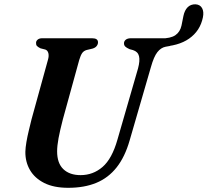

<svg xmlns="http://www.w3.org/2000/svg" viewBox="-20 -883 990 916"><path d="M948 -800Q935 -736 882.5 -699Q830 -662 742 -660L747 -699.5Q794 -699.5 816.8 -715.2Q839.5 -731 846 -761.5L855 -806.5Q860.5 -833.5 875 -848.2Q889.5 -863 913 -862.5Q935 -861 944.2 -844Q953.5 -827 948 -800ZM540.5 -217.5 638.5 -556.5Q648.5 -594 643.2 -615.2Q638 -636.5 614.5 -644L598 -648.5Q583.5 -655 577.5 -661Q571.5 -667 571.5 -676.5Q571.5 -686.5 580 -693.5Q588.5 -700.5 605 -700.5H783Q797 -700.5 803.8 -696.8Q810.5 -693 810.5 -687Q810.5 -677.5 805.2 -671.5Q800 -665.5 789.5 -663.5L770 -660Q747.5 -655.5 730.8 -634.2Q714 -613 700 -563L598.5 -213Q576 -134.5 536.5 -84.5Q497 -34.5 439.8 -10.8Q382.5 13 305.5 13Q236.5 13 191 -10Q145.5 -33 123 -71.8Q100.5 -110.5 101 -159Q101.5 -178.5 106 -205.2Q110.5 -232 117.5 -260.5Q124.5 -289 130.5 -314L209 -598.5Q214 -615.5 210.8 -629Q207.5 -642.5 196.5 -646.5L173 -652.5Q161 -658.5 156.2 -663.8Q151.5 -669 152 -678.5Q152 -687.5 159.8 -694Q167.5 -700.5 181 -700.5H419.5Q448 -700.5 447.5 -680.5Q447.5 -671.5 441 -663.2Q434.5 -655 421 -651L393.5 -644.5Q379.5 -640.5 372 -629.8Q364.5 -619 358 -597L280 -314Q266 -260 259.2 -223.5Q252.5 -187 252.5 -161Q252.5 -104.5 282.2 -76Q312 -47.5 364.5 -47.5Q424 -47.5 469.2 -86.5Q514.5 -125.5 540.5 -217.5Z"/></svg>

Font: Fraunces SemiBold
Style: Italic
Weight: 600
Italic angle: -16°
Version: Version 1.000;[b76b70a41]